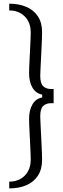

<svg xmlns="http://www.w3.org/2000/svg" viewBox="-20 -820 340 1040"><path d="M30 200.5V164Q65 164 91.2 149Q117.5 134 132 107.2Q146.5 80.5 146.5 45Q146.5 33 145.5 10Q144.5 -13 143.2 -41.2Q142 -69.5 140.5 -97.2Q139 -125 138.2 -146.2Q137.5 -167.5 137.5 -176Q137.5 -223 155.8 -254.5Q174 -286 208.5 -292V-307.5Q174 -314 155.8 -345.2Q137.5 -376.5 137.5 -424Q137.5 -432.5 138.2 -453.8Q139 -475 140.5 -502.5Q142 -530 143.2 -558.2Q144.5 -586.5 145.5 -609.8Q146.5 -633 146.5 -644.5Q146.5 -680.5 132 -707Q117.5 -733.5 91.2 -748.5Q65 -763.5 30 -763.5V-800Q82.5 -800 122.8 -782.8Q163 -765.5 185.5 -731.2Q208 -697 208 -644.5Q208 -631.5 207 -606Q206 -580.5 204.5 -549.8Q203 -519 201.5 -489.2Q200 -459.5 199 -437.8Q198 -416 198 -409Q198 -368 214 -353Q230 -338 255.5 -338H270.5V-261H255.5Q230 -261 214 -246Q198 -231 198 -190.5Q198 -183.5 199 -161.5Q200 -139.5 201.5 -109.8Q203 -80 204.5 -49.2Q206 -18.5 207 7Q208 32.5 208 45Q208 97 185.5 131.5Q163 166 122.8 183.2Q82.5 200.5 30 200.5Z"/></svg>

Font: Big Shoulders Stencil Text Thin Light
Style: Regular
Weight: 300
Version: Version 2.001